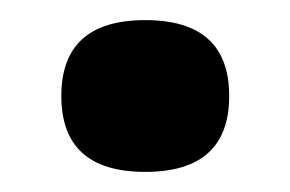

<svg xmlns="http://www.w3.org/2000/svg" viewBox="-20 -371 288 191"><path d="M124.5 -200Q41 -200 41 -275.5Q41 -351 124.5 -351Q208 -351 208 -275.5Q208 -200 124.5 -200Z"/></svg>

Font: Patua One
Style: Regular
Weight: 400
Designer: luciano Vergara
Foundry: Luciano Vergara
Version: Version 1.002